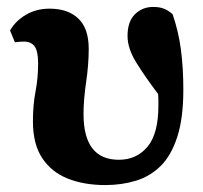

<svg xmlns="http://www.w3.org/2000/svg" viewBox="-20 -519 587 554"><path d="M284 15Q223 15 176 -3.5Q129 -22 102 -62.5Q75 -103 75 -169Q75 -216 82.5 -255Q90 -294 90 -336Q90 -371 80 -385Q70 -399 49 -399Q37 -399 23 -397L9 -431Q25 -459 55 -476.5Q85 -494 123 -494Q176 -494 206 -465.5Q236 -437 236 -378Q236 -333 228.5 -282Q221 -231 221 -190Q221 -58 323 -58Q374 -58 405.5 -95.5Q437 -133 437 -214Q437 -223 437 -231.5Q437 -240 436 -248Q399 -297 373.5 -338Q348 -379 348 -415Q348 -457 369.5 -478Q391 -499 422 -499Q441 -499 454 -493.5Q467 -488 478 -478Q495 -429 502 -376Q509 -323 509 -260Q509 -178 491.5 -124Q474 -70 443.5 -40Q413 -10 372 2.5Q331 15 284 15Z"/></svg>

Font: Source Serif 4
Style: Bold
Weight: 700
Designer: Frank Grießhammer
Foundry: Adobe
Version: Version 4.005;hotconv 1.1.0;makeotfexe 2.6.0